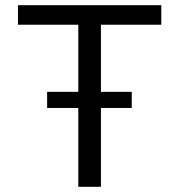

<svg xmlns="http://www.w3.org/2000/svg" viewBox="-20 -718 690 738"><path d="M281 0V-623H49V-698H600V-623H368V0ZM161.1 -303V-365H486.4V-303Z"/></svg>

Font: Azeret Mono Thin Light
Style: Regular
Weight: 300
Version: Version 1.002